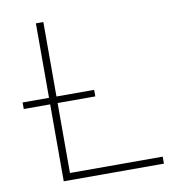

<svg xmlns="http://www.w3.org/2000/svg" viewBox="-79 -769 749 838"><g transform="rotate(-10 295.0 -350.0)"><path d="M136 0V-341H19V-370H136V-700H169V-370H336V-341H169V-31H580V0Z"/></g></svg>

Font: Montserrat ExtraLight
Style: Regular
Weight: 200
Designer: Julieta Ulanovsky
Foundry: Julieta Ulanovsky
Version: Version 9.000; ttfautohint (v1.8.4.7-5d5b)